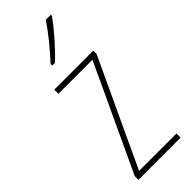

<svg xmlns="http://www.w3.org/2000/svg" viewBox="-252 -792 821 821"><g transform="rotate(-45 158.5 -382.0)"><path d="M267 -757V-764H237C204 -715 163 -665 118 -616V-606H134C177 -645 233 -709 267 -757ZM288 0V-25H62L287 -507V-527H51V-502H257L33 -22V0Z"/></g></svg>

Font: Noto Sans Condensed Thin
Style: Regular
Weight: 100
Width: 3
Designer: Monotype Design Team
Foundry: Monotype Imaging Inc.
Version: Version 2.013